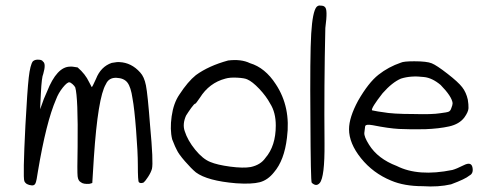

<svg xmlns="http://www.w3.org/2000/svg" viewBox="-20 -672 1808 704"><path d="M389.6 -441.4Q411.1 -445.3 418 -444.3Q461.9 -442.4 494.1 -406.2Q508.8 -390.6 515.1 -358.9Q521.5 -327.1 530.3 -211.9Q543 -76.2 537.1 -52.7Q533.2 -39.1 522.9 -23.4Q512.7 -7.8 506.8 -2.9Q495.1 2 489.3 -3.9Q485.4 -6.8 485.4 -67.4Q485.4 -113.3 479 -194.3Q472.7 -275.4 465.8 -311.5Q460 -352.5 447.3 -369.1Q434.6 -385.7 406.7 -386.7Q378.9 -387.7 368.2 -363.3Q338.9 -314.5 324.2 -94.7L318.4 -1L308.6 2Q285.2 3.9 276.4 -3.9Q266.6 -8.8 264.6 -25.4Q262.7 -42 264.6 -133.8Q266.6 -315.4 255.9 -351.6Q252.9 -357.4 245.6 -363.8Q238.3 -370.1 234.4 -370.1Q226.6 -371.1 210.4 -351.1Q194.3 -331.1 185.5 -307.6Q149.4 -224.6 119.1 -43.9Q114.3 -9.8 110.4 -0.5Q106.4 8.8 96.7 7.8Q75.2 5.9 69.3 -7.8Q63.5 -22.5 73.2 -212.9Q80.1 -340.8 85.4 -387.7Q90.8 -434.6 100.6 -447.3Q108.4 -454.1 121.1 -453.1Q133.8 -453.1 137.7 -446.3Q149.4 -438.5 138.7 -401.4Q132.8 -389.6 129.9 -330.1L127 -271.5L131.8 -284.2Q139.6 -308.6 152.3 -335.9Q188.5 -427.7 237.3 -427.7Q243.2 -428.7 264.6 -424.8Q293 -400.4 306.6 -371.1L316.4 -352.5Q318.4 -352.5 332 -382.8Q349.6 -427.7 389.6 -441.4Z M816.4 -450.2Q864.3 -456.1 896.5 -440.4Q952.1 -423.8 991.2 -363.3Q1046.9 -279.3 1032.2 -167Q1022.5 -84 984.4 -40Q961.9 -11.7 932.6 -3.9Q903.3 3.9 845.7 0Q740.2 -8.8 698.2 -40Q681.6 -53.7 658.2 -80.6Q634.8 -107.4 627.9 -123Q624 -128.9 611.3 -161.1Q602.5 -197.3 609.4 -245.6Q616.2 -293.9 637.7 -325.2Q668.9 -373 698.2 -396.5Q745.1 -430.7 816.4 -450.2ZM886.7 -380.9Q877 -385.7 850.1 -387.2Q823.2 -388.7 806.6 -383.8Q747.1 -368.2 712.9 -313.5Q698.2 -292 696.3 -292Q692.4 -292 681.2 -276.4Q669.9 -260.7 662.1 -248Q648.4 -216.8 657.2 -191.4Q668 -157.2 695.8 -123Q723.6 -88.9 751 -78.1Q776.4 -67.4 824.2 -61Q872.1 -54.7 899.4 -59.6Q935.5 -67.4 953.1 -92.8Q991.2 -136.7 991.2 -211.9Q991.2 -259.8 970.7 -292Q956.1 -319.3 930.7 -346.2Q905.3 -373 886.7 -380.9Z M1140.6 -646.5Q1147.5 -653.3 1155.3 -651.4Q1167 -651.4 1170.9 -646.5Q1176.8 -642.6 1177.2 -624Q1177.7 -605.5 1172.9 -569.3Q1168 -357.4 1169.9 -146.5Q1170.9 -22.5 1152.3 -1Q1139.6 13.7 1123 -2Q1119.1 -6.8 1118.2 -232.4Q1116.2 -468.8 1121.1 -548.8Q1126 -628.9 1140.6 -646.5Z M1450.2 -442.4Q1460 -447.3 1499 -447.3Q1544.9 -447.3 1563 -439.9Q1581.1 -432.6 1621.1 -401.4Q1660.2 -371.1 1674.8 -352.1Q1689.5 -333 1695.3 -306.6Q1698.2 -289.1 1697.8 -275.4Q1697.3 -261.7 1682.6 -241.2Q1664.1 -216.8 1627 -208.5Q1589.8 -200.2 1538.1 -198.2Q1480.5 -197.3 1442.9 -199.2Q1405.3 -201.2 1346.7 -212.9Q1320.3 -217.8 1318.8 -208.5Q1317.4 -199.2 1315.9 -185.1Q1314.5 -170.9 1333 -141.6Q1365.2 -89.8 1434.6 -63.5Q1513.7 -23.4 1638.7 -48.8Q1653.3 -52.7 1680.7 -66.4Q1708 -80.1 1712.4 -58.1Q1716.8 -36.1 1701.2 -28.3Q1686.5 -15.6 1633.8 3.9Q1586.9 14.6 1530.3 10.7Q1461.9 10.7 1414.1 -9.8Q1347.7 -37.1 1303.7 -91.8Q1259.8 -146.5 1259.8 -198.2Q1259.8 -241.2 1293 -302.7Q1331.1 -369.1 1367.7 -397.9Q1404.3 -426.8 1450.2 -442.4ZM1534.2 -389.6Q1487.3 -395.5 1450.2 -383.8Q1418 -370.1 1382.8 -330.1Q1340.8 -276.4 1343.8 -267.6Q1344.7 -267.6 1351.1 -266.1Q1357.4 -264.6 1366.2 -263.2Q1375 -261.7 1383.8 -260.7Q1418.9 -253.9 1497.1 -253.9Q1564.5 -252 1593.8 -256.8Q1619.1 -259.8 1625.5 -262.7Q1631.8 -265.6 1634.8 -275.4Q1639.6 -287.1 1639.6 -293.9Q1636.7 -318.4 1595.7 -360.4Q1564.5 -386.7 1534.2 -389.6Z"/></svg>

Font: JasonHandwriting1
Style: Regular
Weight: 400
Version: Version 1.48.20